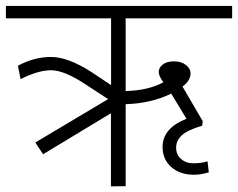

<svg xmlns="http://www.w3.org/2000/svg" viewBox="-35 -643 821 663"><path d="M623 -389.6Q623 -364.3 595.2 -344.2L665 -224.6L663.1 -209Q612.3 -193.8 592.8 -175.8Q573.2 -157.7 573.2 -133.3Q573.2 -108.9 590.3 -94Q607.4 -79.1 633.1 -79.1Q658.7 -79.1 681.6 -85.9L686 -47.9Q659.2 -39.6 634.3 -39.6Q586.4 -39.6 556.4 -66.2Q526.4 -92.8 526.4 -135.7Q526.4 -200.2 608.9 -232.9L556.2 -319.8Q487.8 -286.1 398.9 -283.2V0L348.1 0.5V-252L113.8 -110.4L86.9 -150.9L338.4 -300.8L261.2 -351.1Q187 -400.4 141.6 -400.4Q96.2 -400.4 36.1 -369.6L26.9 -416Q82.5 -446.3 141.4 -446.3Q200.2 -446.3 281.7 -393.6L348.6 -349.1V-579.6H-14.6V-622.6H766.6V-579.6H398.9V-328.6Q477.1 -330.6 529.3 -358.9Q513.2 -379.9 513.2 -394.8Q513.2 -409.7 527.3 -420.4Q541.5 -431.2 565.9 -431.2Q590.3 -431.2 606.7 -418.9Q623 -406.7 623 -389.6Z"/></svg>

Font: Yantramanav Light
Style: Regular
Weight: 300
Version: Version 1.001;PS 1.0;hotconv 1.0.72;makeotf.lib2.5.5900; ttf